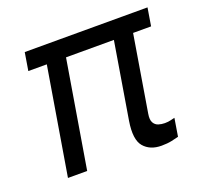

<svg xmlns="http://www.w3.org/2000/svg" viewBox="-101 -662 833 787"><g transform="rotate(-20 315.5 -268.5)"><path d="M616.5 -545.5 603.7 -467.3H525.2L470.2 -134.9Q465.9 -109.4 473.2 -96.6Q480.5 -83.8 493.8 -79.5Q507.1 -75.3 521.3 -75.3Q533 -75.3 545.5 -77.8Q557.9 -80.3 565.3 -82.4L552.6 -4.3Q540.8 -1.1 521.8 3Q502.8 7.1 477.3 7.1Q427.2 7.1 400.4 -24.5Q373.6 -56.1 386.4 -134.9L441.4 -467.3H232.6L154.8 0H71L148.8 -467.3H68.2L81 -545.5Z"/></g></svg>

Font: Inter UI
Style: Italic
Weight: 400
Italic angle: -9.39999°
Designer: Rasmus Andersson
Foundry: rsms
Version: 3.2;8d6f07862